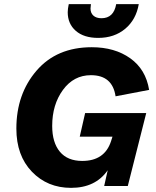

<svg xmlns="http://www.w3.org/2000/svg" viewBox="-20 -898 755 927"><path d="M454 -715Q385 -715 346 -749Q307 -783 307 -839Q307 -855 312 -878H419Q417 -864 417 -857Q417 -835 431 -822.5Q445 -810 470 -810Q529 -810 541 -878H650Q637 -803 584.5 -759Q532 -715 454 -715ZM365 -238 391 -352H686L597 0H483L500 -76Q441 9 323 9Q209 9 134 -69Q59 -147 59 -277Q59 -444 156.5 -557Q254 -670 423 -670Q534 -670 609 -616.5Q684 -563 700 -464L538 -433Q523 -535 419 -535Q336 -535 284 -464Q232 -393 232 -290Q232 -210 269 -165.5Q306 -121 377 -121Q485 -121 516 -216L523 -238Z"/></svg>

Font: Elaine Sans
Style: Bold Italic
Weight: 700
Italic angle: -13°
Designer: Wei Huang
Foundry: Wei Huang
Version: Version 2.001;December 24, 2019;FontCreator 12.0.0.2547 64-b